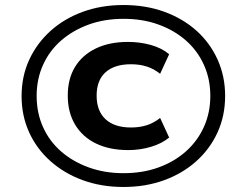

<svg xmlns="http://www.w3.org/2000/svg" viewBox="-20 -735 951 765"><path d="M472 10Q384 10 310 -17Q236 -44 181 -93Q126 -142 96 -208Q66 -274 66 -352Q66 -431 96.5 -497Q127 -563 181.5 -612Q236 -661 310 -688Q384 -715 472 -715Q561 -715 635 -688Q709 -661 763 -612.5Q817 -564 847 -497.5Q877 -431 877 -353Q877 -274 847 -208Q817 -142 762.5 -93Q708 -44 634 -17Q560 10 472 10ZM491 -137Q417 -137 363 -163Q309 -189 279.5 -238Q250 -287 250 -354Q250 -421 279 -468.5Q308 -516 362 -542Q416 -568 490 -568Q537 -568 580.5 -556Q624 -544 654 -519L618 -441Q593 -461 564.5 -470Q536 -479 502 -479Q436 -479 400.5 -447Q365 -415 365 -354Q365 -293 400.5 -260Q436 -227 502 -227Q536 -227 564.5 -236Q593 -245 618 -265L654 -187Q625 -163 581.5 -150Q538 -137 491 -137ZM472 -45Q549 -45 612 -68Q675 -91 721 -132Q767 -173 792.5 -229.5Q818 -286 818 -353Q818 -420 792.5 -476.5Q767 -533 721 -573.5Q675 -614 612 -637Q549 -660 473 -660Q396 -660 333 -637Q270 -614 223.5 -573.5Q177 -533 151.5 -476.5Q126 -420 126 -353Q126 -285 151.5 -228.5Q177 -172 223.5 -131.5Q270 -91 333.5 -68Q397 -45 472 -45Z"/></svg>

Font: Nunito Sans 7pt SemiExpanded
Style: Bold Italic
Weight: 700
Width: 6
Italic angle: -9°
Designer: Vernon Adams
Foundry: Vernon Adams
Version: Version 3.101;gftools[0.9.27]